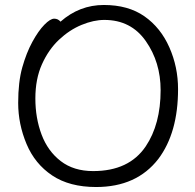

<svg xmlns="http://www.w3.org/2000/svg" viewBox="-20 -733 785 771"><path d="M354 -46Q498 -46 565 -145Q625 -234 625 -371Q625 -483 565.5 -568Q506 -653 399 -653Q356 -653 307.5 -633Q259 -613 217 -573.5Q175 -534 148.5 -475Q122 -416 122 -337.5Q122 -259 147 -192.5Q172 -126 224 -86Q276 -46 354 -46ZM223 -646Q299 -713 397 -713Q495 -713 560 -667.5Q625 -622 660 -543Q695 -464 695 -375Q695 -200 616 -95Q529 18 366 18Q259 18 189.5 -28.5Q120 -75 86.5 -155Q53 -235 53 -319.5Q53 -404 69.5 -462.5Q86 -521 110 -565Q134 -609 158 -633.5Q182 -658 197.5 -658Q213 -658 223 -646Z"/></svg>

Font: LXGW WenKai
Style: Regular
Weight: 400
Designer: LXGW / Fontworks Inc.
Foundry: LXGW / Fontworks Inc.
Version: Version 1.520; June 14, 2025